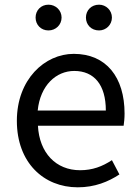

<svg xmlns="http://www.w3.org/2000/svg" viewBox="-20 -787 594 820"><path d="M312 13C385 13 443 -11 490 -42L458 -103C417 -76 375 -60 322 -60C219 -60 148 -134 142 -250H508C510 -264 512 -282 512 -302C512 -457 434 -557 295 -557C171 -557 52 -448 52 -271C52 -92 167 13 312 13ZM141 -315C152 -423 220 -484 297 -484C382 -484 432 -425 432 -315ZM187 -657C218 -657 243 -681 243 -712C243 -743 218 -767 187 -767C155 -767 132 -743 132 -712C132 -681 155 -657 187 -657ZM403 -657C433 -657 458 -681 458 -712C458 -743 433 -767 403 -767C370 -767 347 -743 347 -712C347 -681 370 -657 403 -657Z"/></svg>

Font: ChiuKong Gothic CL
Style: Regular
Weight: 400
Designer: Ryoko NISHIZUKA 西塚涼子 (kana, bopomofo & ideographs); Paul D. Hunt (Latin, Greek & Cyrillic); Sandoll Communications 산돌커뮤니
Foundry: Adobe
Version: Version 1.300